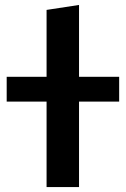

<svg xmlns="http://www.w3.org/2000/svg" viewBox="-20 -755 508 775"><path d="M168 0V-345H7V-445H168V-715L299 -735V-445H461V-345H299V0Z"/></svg>

Font: Radio Canada SemiBold
Style: Regular
Weight: 600
Designer: Charles Daoud, Etienne Aubert Bonn, Alexandre Saumier Demers, Jacques Le Bailly
Foundry: Radio-Canada
Version: Version 2.104; ttfautohint (v1.8.4.7-5d5b);gftools[0.9.28.de